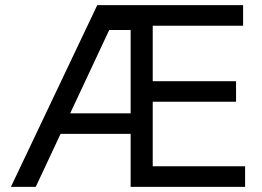

<svg xmlns="http://www.w3.org/2000/svg" viewBox="-20 -727 1019 747"><path d="M358.4 -707H543.9V-610.4H346.7L450.2 -707L119.1 0H22.5ZM186.5 -286.1H543.9V-206.1H186.5ZM488.3 -707H574.2V0H488.3ZM572.3 -80.1H933.6V0H572.3ZM572.3 -411.1H898.4V-331.1H572.3ZM572.3 -707H925.8V-627H572.3Z"/></svg>

Font: Wanted Sans Std Variable
Style: Regular
Weight: 400
Designer: Original Design by Kil Hyung-jin and Kang Hanbin, Wanted Lab, Inc;
Foundry: Wanted Lab, Inc.
Version: Version 1.003;Glyphs 3.2 (3227)